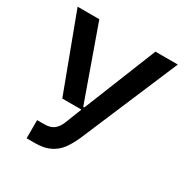

<svg xmlns="http://www.w3.org/2000/svg" viewBox="-168 -866 982 1015"><g transform="rotate(30 322.5 -358.5)"><path d="M131.4 9.9V-100.9H173.3Q212.7 -100.9 233.8 -117.7Q255 -134.6 267.8 -167.6L306.5 -266.3H189.6L17 -727.3H149.5L307.2 -284.1H314.3L492.2 -727.3H628.6L377.1 -134.2Q356.9 -89.1 334.5 -58.6Q312.1 -28.1 275.6 -9.1Q239 9.9 183.9 9.9Z"/></g></svg>

Font: Riot Sans
Style: Bold
Weight: 600
Designer: Rasmus Andersson
Foundry: rsms
Version: Version 4.001